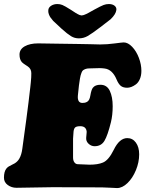

<svg xmlns="http://www.w3.org/2000/svg" viewBox="-20 -935 734 970"><path d="M457 -886.7Q490.2 -904.8 503.2 -909.7Q516.1 -914.6 529.8 -914.6Q547.9 -914.6 558.6 -906.2Q569.3 -897.9 567.9 -884.8Q565.4 -863.3 539.1 -837.9L487.8 -798.3Q444.3 -765.1 423.3 -753.2Q402.3 -741.2 378.4 -741.2Q356.9 -741.2 338.9 -752.2Q320.8 -763.2 292 -789.1L249 -829.1Q239.3 -840.8 234.9 -846.9Q230.5 -853 226.6 -863.5Q222.7 -874 224.1 -884.8Q225.6 -897.9 238.8 -906.2Q252 -914.6 270 -914.6Q283.2 -914.6 294.9 -909.9Q306.6 -905.3 335.9 -886.7Q340.8 -883.8 349.1 -878.2Q357.4 -872.6 361.6 -870.1Q365.7 -867.7 371.6 -864.3Q377.4 -860.8 382.3 -859.1Q387.2 -857.4 392.6 -856.9Q397.9 -857.4 403.3 -859.1Q408.7 -860.8 415.8 -864.3Q422.9 -867.7 427.2 -870.1Q431.6 -872.6 441.7 -878.2Q451.7 -883.8 457 -886.7ZM249.5 10.7Q228 10.7 156 12.2Q84 13.7 63 13.7Q38.6 13.7 19.3 -0.2Q0 -14.2 0 -37.1Q0 -68.8 12.7 -84Q17.6 -89.8 23.9 -93.8Q30.3 -97.7 39.8 -102.3Q49.3 -106.9 53.7 -109.4Q68.4 -118.2 77.1 -132.8Q88.9 -152.8 92.8 -184.1Q117.7 -363.8 124 -417.5Q126 -435.1 128.9 -459.5Q131.8 -483.9 133.1 -494.6Q134.3 -505.4 135.7 -519.8Q137.2 -534.2 137.7 -544.4Q138.2 -554.7 138.2 -565.4Q138.2 -587.4 120.1 -599.6Q117.2 -601.6 111.1 -605.5Q105 -609.4 99.9 -613Q94.7 -616.7 90.8 -620.6Q78.6 -634.3 78.6 -659.2Q78.6 -686 104.7 -700.9Q130.9 -715.8 172.9 -715.8Q188 -715.8 264.4 -714.4Q340.8 -712.9 368.2 -712.9Q401.4 -712.9 434.8 -711.7Q468.3 -710.4 485.4 -710.4Q521 -710.4 559.6 -715.6Q598.1 -720.7 605 -720.7Q626.5 -720.7 647.7 -698.5Q668.9 -676.3 681.6 -642.8Q694.3 -609.4 694.3 -577.1Q694.3 -553.2 686.5 -535.4Q678.7 -517.6 666.7 -508.8Q654.8 -500 643.6 -495.8Q632.3 -491.7 622.6 -491.7Q601.6 -491.7 589.8 -501.5Q578.1 -511.7 569.3 -532.7Q547.9 -584 508.8 -588.9Q495.1 -590.8 483.2 -590.8Q471.2 -590.8 455.8 -590.1Q440.4 -589.4 430.2 -589.4Q419.4 -589.4 411.4 -586.2Q403.3 -583 399.2 -579.6Q395 -576.2 391.6 -567.1Q388.2 -558.1 387.2 -553.7Q386.2 -549.3 383.8 -537.1Q378.9 -510.7 373.5 -453.1Q371.6 -433.6 377.9 -423.8Q383.8 -415 396 -415Q403.3 -415 408.2 -416Q413.1 -417 419.4 -420.2Q425.8 -423.3 430.2 -431.6Q434.6 -439.9 436.5 -452.6Q441.4 -481.9 449.2 -491.7Q460.9 -506.8 487.3 -506.8Q520 -506.8 534.7 -476.1Q549.3 -445.3 549.3 -398.4Q549.3 -354 540.5 -317.9Q523.9 -250.5 507.6 -223.4Q491.2 -196.3 458 -196.3Q442.4 -196.3 429.7 -206.8Q417 -217.3 415.5 -231.9Q415 -238.3 416.5 -251Q418 -263.7 418 -269Q415.5 -297.4 385.7 -297.4Q368.2 -297.4 360.8 -292Q353.5 -286.6 351.6 -270.5Q351.1 -265.1 349.1 -234.4Q349.1 -225.6 349.1 -208.3Q349.1 -190.9 349.1 -168.7Q349.1 -146.5 349.1 -139.2Q349.1 -124 355.7 -115Q362.3 -106 372.1 -105.5Q428.2 -103 432.6 -103Q474.6 -103 500 -113.8Q528.8 -125.5 554.7 -178.2Q583.5 -237.3 623 -237.3Q649.9 -237.3 666.5 -214.6Q683.1 -191.9 683.1 -155.3Q683.1 -115.2 666.7 -75.4Q650.4 -35.6 624.3 -10.3Q598.1 15.1 571.3 15.1Q563.5 15.1 536.9 13.4Q510.3 11.7 494.6 11.7Q463.4 11.7 427.7 11.5Q392.1 11.2 373 11.2Q351.1 11.2 310.8 11Q270.5 10.7 249.5 10.7Z"/></svg>

Font: Cooper* Black
Style: Italic
Weight: 900
Italic angle: -7°
Designer: Owen Earl
Foundry: indestructible type*
Version: Version 0.001